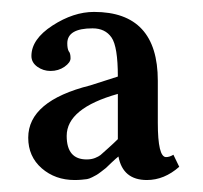

<svg xmlns="http://www.w3.org/2000/svg" viewBox="-20 -657 337 319"><path d="M175.8 -501Q90.8 -477.1 90.8 -431.2Q90.8 -392.1 124 -392.1Q131.8 -392.1 137.9 -394.5Q144 -397 147 -399.4Q149.9 -401.9 159.9 -410.9Q169.9 -419.9 175.8 -425.8ZM224.1 -357.9Q184.1 -357.9 176.8 -397Q172.9 -394 165.5 -387Q158.2 -379.9 156 -377.9Q153.8 -376 147.9 -371.6Q142.1 -367.2 140.1 -366.2Q138.2 -365.2 133.1 -362.5Q127.9 -359.9 124.5 -359.4Q121.1 -358.9 115.5 -358.4Q109.9 -357.9 104 -357.9Q71.8 -357.9 49.3 -377.4Q26.9 -397 26.9 -428.2Q26.9 -489.3 129.9 -515.1L175.8 -529.8Q175.8 -579.6 165.3 -594.7Q154.8 -609.9 133.8 -609.9Q91.8 -609.9 91.8 -585Q91.8 -576.2 94.2 -571.8Q97.2 -568.8 97.2 -560.1Q97.2 -553.2 87.2 -546.1Q77.1 -539.1 64 -539.1Q51.8 -539.1 42 -546.1Q32.2 -553.2 32.2 -564Q32.2 -591.8 67.1 -614.5Q102.1 -637.2 136.2 -637.2Q242.2 -637.2 242.2 -522.9V-453.1Q242.2 -396 255.9 -396Q261.7 -396 268.1 -399.9L277.8 -379.9Q252.9 -357.9 224.1 -357.9Z"/></svg>

Font: Linux Libertine
Style: Semibold
Weight: 600
Designer: Philipp H. Poll
Foundry: Philipp H. Poll
Version: Version 5.1.2 ; ttfautohint (v0.9)